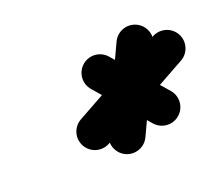

<svg xmlns="http://www.w3.org/2000/svg" viewBox="-68 -669 609 523"><g transform="rotate(-20 236.5 -407.0)"><path d="M366.7 -566.8C341.5 -578.6 311.4 -567.6 299.6 -542.3C264 -466 228.4 -389.7 192.8 -313.3C181.1 -288.1 192 -258 217.3 -246.2C242.5 -234.4 272.6 -245.4 284.4 -270.7C320 -347 355.6 -423.3 391.2 -499.7C402.9 -524.9 392 -555 366.7 -566.8ZM397.7 -521.9C310.4 -473.4 223.1 -424.9 135.8 -376.4C111.5 -362.8 102.7 -332.1 116.2 -307.7C129.8 -283.3 160.5 -274.6 184.9 -288.1C272.2 -336.6 359.5 -385.1 446.8 -433.6C471.1 -447.2 479.9 -477.9 466.4 -502.3C452.8 -526.7 422.1 -535.4 397.7 -521.9ZM190.1 -444.7C232.1 -396.2 274.2 -347.7 316.2 -299.2C334.5 -278.1 366.4 -275.8 387.5 -294.1C408.5 -312.4 410.8 -344.3 392.5 -365.3C350.5 -413.8 308.4 -462.3 266.4 -510.8C248.1 -531.9 216.2 -534.2 195.1 -515.9C174.1 -497.6 171.8 -465.7 190.1 -444.7Z"/></g></svg>

Font: FRB American Cursive Guidelines Ultra
Style: Bold Italic
Weight: 1000
Italic angle: -25°
Version: Version 2.0;Modular Font Editor K font №1